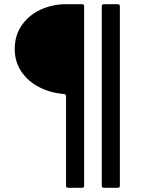

<svg xmlns="http://www.w3.org/2000/svg" viewBox="-20 -783 669 913"><path d="M304 110Q294 110 294 100V-325Q294 -335 284 -336Q221 -341 167.5 -368Q114 -395 82 -442Q50 -489 50 -550Q50 -615 84 -663.5Q118 -712 174 -737.5Q230 -763 294 -763H370Q380 -763 380 -753V100Q380 110 370 110ZM474 110Q464 110 464 100V-753Q464 -763 474 -763H540Q550 -763 550 -753V100Q550 110 540 110Z"/></svg>

Font: Open Sauce Two
Style: Regular
Weight: 400
Designer: Alfredo Marco Pradil
Foundry: Creative Sauce Fz LLC
Version: Version 1.477